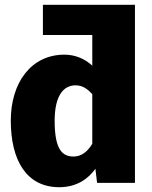

<svg xmlns="http://www.w3.org/2000/svg" viewBox="-20 -763 635 801"><path d="M543 -743H159V-617H365V-489C334 -518 293 -535 249 -535C109 -535 25 -417 25 -260C25 -95 90 18 227 18C301 18 349 -18 378 -59L385 0H543ZM287 -110C241 -110 208 -137 208 -259C208 -364 245 -407 295 -407C324 -407 344 -393 365 -370V-163C343 -127 317 -110 287 -110Z"/></svg>

Font: Fira Sans ExtraBold
Style: Regular
Weight: 800
Designer: bBox Type GmbH & Carrois Corporate GbR & Edenspiekermann AG
Foundry: bBox Type GmbH & Carrois Corporate GbR & Edenspiekermann AG
Version: Version 4.300;PS 004.300;hotconv 1.0.88;makeotf.lib2.5.64775